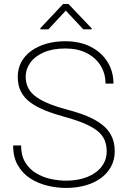

<svg xmlns="http://www.w3.org/2000/svg" viewBox="-20 -926 632 956"><path d="M511.2 -172.4Q511.2 -204.1 500.5 -229.2Q489.7 -254.4 465.1 -274.2Q440.4 -293.9 400.4 -311Q360.4 -328.1 301.8 -344.2Q248 -358.9 204.8 -376.2Q161.6 -393.6 131.1 -416Q100.6 -438.5 84.5 -469.5Q68.4 -500.5 68.4 -543Q68.4 -584 85.9 -616.7Q103.5 -649.4 135.5 -672.6Q167.5 -695.8 210.7 -708.3Q253.9 -720.7 305.2 -720.7Q377 -720.7 430.7 -693.6Q484.4 -666.5 514.6 -618.9Q544.9 -571.3 544.9 -509.8H505.4Q505.4 -560.1 480.7 -599.6Q456.1 -639.2 411.4 -661.9Q366.7 -684.6 305.2 -684.6Q241.7 -684.6 197.5 -665Q153.3 -645.5 130.6 -613.5Q107.9 -581.5 107.9 -543.9Q107.9 -517.1 117.9 -493.7Q127.9 -470.2 151.1 -450.7Q174.3 -431.2 214.1 -413.8Q253.9 -396.5 313.5 -380.4Q368.2 -366.2 411.9 -348.4Q455.6 -330.6 486.8 -306.6Q518.1 -282.7 534.7 -250Q551.3 -217.3 551.3 -173.3Q551.3 -129.9 532.7 -95.9Q514.2 -62 481.2 -38.3Q448.2 -14.6 404.1 -2.4Q359.9 9.8 309.1 9.8Q262.7 9.8 216.1 -1.5Q169.4 -12.7 130.9 -37.6Q92.3 -62.5 68.8 -103Q45.4 -143.6 45.4 -201.7H85Q85 -151.9 105.5 -117.9Q126 -84 159.2 -64Q192.4 -43.9 231.7 -35.2Q271 -26.4 309.1 -26.4Q368.7 -26.4 414.3 -44.7Q460 -63 485.6 -95.9Q511.2 -128.9 511.2 -172.4ZM320.8 -906.2 436.5 -784.7V-779.8H395L307.6 -873L220.7 -779.8H181.2V-786.1L294.4 -906.2Z"/></svg>

Font: Roboto ExtraLight
Style: Regular
Weight: 250
Designer: Christian Robertson
Foundry: Google
Version: Version 3.009; 2024